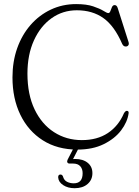

<svg xmlns="http://www.w3.org/2000/svg" viewBox="-20 -734 694 962"><path d="M624.5 -167Q618.5 -122.5 586.8 -80.8Q555 -39 499.8 -11.8Q444.5 15.5 368 15.5Q267.5 15.5 194.5 -31Q121.5 -77.5 82 -159Q42.5 -240.5 42.5 -346Q42.5 -425.5 66.2 -492.5Q90 -559.5 133.2 -609Q176.5 -658.5 234.8 -686Q293 -713.5 361.5 -713.5Q413.5 -713.5 446.8 -702.2Q480 -691 498 -679.8Q516 -668.5 522.5 -668.5Q529.5 -668.5 533 -678.5Q536.5 -688.5 541 -698.5Q545.5 -708.5 554.5 -708.5Q565.5 -708.5 570 -693L624.5 -522Q627 -514 623.5 -508Q620 -502 612 -501Q599 -499.5 592 -514.5Q553 -604.5 498 -643.5Q443 -682.5 365 -682.5Q294.5 -682.5 238.5 -642.8Q182.5 -603 150 -531.5Q117.5 -460 117.5 -365Q117.5 -261 153.2 -186.2Q189 -111.5 250.8 -71.8Q312.5 -32 390 -32Q467 -32 520.2 -67.2Q573.5 -102.5 601 -166.5Q609 -180 617 -178.5Q625.5 -177.5 624.5 -167ZM356 -6H381.5L346 63Q351 62.5 356.5 62.5Q396 62.5 419.5 81.8Q443 101 443 133.5Q443 167 418.8 188Q394.5 209 354 209Q320 209 296.5 193.5Q273 178 271.5 155Q271 141 282 140.5Q291.5 140 295.5 150Q300.5 169 315.8 176.8Q331 184.5 349.5 184.5Q394 184.5 394 134Q394 112 382 98.8Q370 85.5 346.5 85.5H329Q320 85.5 317.5 79.5Q315 73.5 319 65.5Z"/></svg>

Font: Fraunces 72pt Soft Light
Style: Regular
Weight: 300
Version: Version 1.000;[b76b70a41]